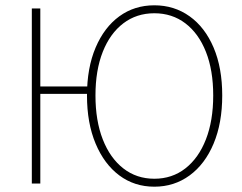

<svg xmlns="http://www.w3.org/2000/svg" viewBox="-20 -692 914 724"><path d="M100 0V-660H132V-366H322V-338H132V0ZM562 12Q487 12 430 -30.5Q373 -73 340.5 -150.5Q308 -228 308 -332Q308 -436 340.5 -512.5Q373 -589 430 -630.5Q487 -672 562 -672Q637 -672 695 -630.5Q753 -589 785.5 -512.5Q818 -436 818 -332Q818 -228 785.5 -150.5Q753 -73 695 -30.5Q637 12 562 12ZM562 -18Q629 -18 679 -57Q729 -96 756.5 -166.5Q784 -237 784 -332Q784 -427 756.5 -496.5Q729 -566 679 -604Q629 -642 562 -642Q495 -642 445 -604Q395 -566 367.5 -496.5Q340 -427 340 -332Q340 -237 367.5 -166.5Q395 -96 445 -57Q495 -18 562 -18Z"/></svg>

Font: Source Sans 3 Variable
Style: Regular
Weight: 200
Designer: Paul D. Hunt
Foundry: Adobe Systems Incorporated
Version: Version 3.026